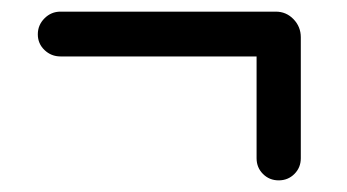

<svg xmlns="http://www.w3.org/2000/svg" viewBox="-20 -429 597 330"><path d="M459 -119Q443 -119 432 -130Q421 -141 421 -157V-365L454 -332H84Q68 -332 56.5 -343Q45 -354 45 -370Q45 -386 56.5 -397.5Q68 -409 84 -409H454Q472 -409 484.5 -396Q497 -383 497 -365V-157Q497 -141 486 -130Q475 -119 459 -119Z"/></svg>

Font: National Park
Style: Regular
Weight: 400
Designer: Andrea Herstowski, Ben Hoepner
Version: Version 1.009